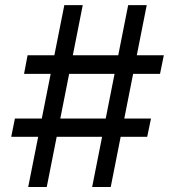

<svg xmlns="http://www.w3.org/2000/svg" viewBox="-20 -748 675 768"><path d="M348.6 0 492.7 -727.5H566.9L422.9 0ZM24.9 -200.7 39.6 -273.9H584L568.8 -200.7ZM92.8 0 237.3 -727.5H311L167 0ZM76.2 -452.6 90.3 -526.9H635.3L620.1 -452.6Z"/></svg>

Font: Inter 16pt
Style: Italic
Weight: 400
Italic angle: -9.3988°
Version: Version 4.001;git-66647c0bb